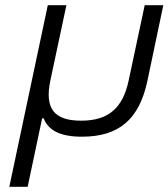

<svg xmlns="http://www.w3.org/2000/svg" viewBox="-20 -520 652 743"><path d="M16 203H87L143 -62H149C168 -14 215 9 297 9C439 9 518 -57 550 -205L612 -500H540L478 -209C455 -100 398 -53 294 -53C189 -53 152 -100 175 -209L237 -500H165Z"/></svg>

Font: LT Wave Text Light Italic
Style: Regular
Weight: 300
Designer: Daniel Lyons
Version: Version 2.5 (Glyphs App)